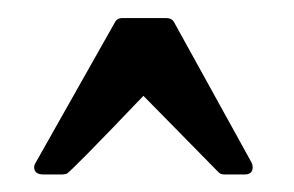

<svg xmlns="http://www.w3.org/2000/svg" viewBox="-20 -766 332 217"><path d="M29.3 -568.8Q18.6 -568.8 18.6 -577.1Q18.6 -579.6 20.5 -582.5L110.4 -741.7Q112.8 -745.6 118.2 -745.6H167.5Q173.8 -745.6 176.3 -741.7L264.2 -582.5Q265.6 -579.6 265.6 -577.1Q265.6 -568.8 256.3 -568.8H234.4Q229.5 -568.8 227.5 -570.8L142.1 -657.7Q58.6 -570.3 55.2 -569.6Q51.8 -568.8 50.3 -568.8Z"/></svg>

Font: UnifrakturCook
Style: Bold
Weight: 700
Designer: j. 'mach' wust
Version: Version 2011-09-01